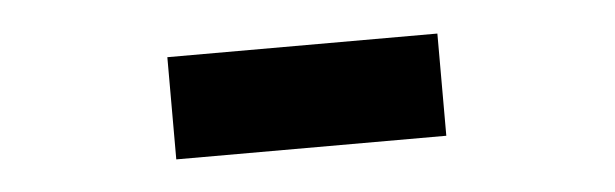

<svg xmlns="http://www.w3.org/2000/svg" viewBox="-25 -812 653 204"><g transform="rotate(-5 301.0 -709.5)"><path d="M157 -764H445V-655H157Z"/></g></svg>

Font: BLUETTI 2.0
Style: Bold
Weight: 700
Designer: Stijn de Vries
Foundry: tokotype
Version: Version 2.005;October 31, 2023;FontCreator 14.0.0.2814 64-bi